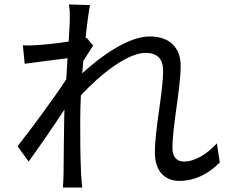

<svg xmlns="http://www.w3.org/2000/svg" viewBox="-20 -811 1040 864"><path d="M956 -166C910 -116 857 -84 807 -84C772 -84 756 -110 756 -144C756 -244 793 -415 793 -514C793 -595 746 -647 653 -647C554 -647 427 -552 350 -481C352 -500 353 -519 355 -537C370 -561 387 -588 399 -606L370 -641L365 -639C372 -708 380 -764 385 -788L290 -791C295 -766 294 -740 294 -717C294 -706 292 -671 289 -624C238 -616 180 -610 148 -608C124 -606 105 -606 83 -607L91 -524C153 -532 239 -544 284 -549C282 -518 280 -486 278 -454C228 -376 114 -222 59 -153L109 -84C157 -150 222 -245 270 -318C270 -303 269 -290 269 -280C267 -170 267 -121 266 -26C266 -10 264 19 263 33H350C348 15 346 -10 345 -27C341 -116 341 -176 341 -266C341 -301 342 -340 344 -382C435 -480 555 -573 635 -573C685 -573 714 -549 714 -492C714 -396 677 -233 677 -123C677 -41 722 3 787 3C855 3 917 -27 969 -80Z"/></svg>

Font: Noto Sans Mono CJK JP Regular
Style: Regular
Weight: 400
Designer: Ryoko NISHIZUKA (kana & ideographs); Paul D. Hunt (Latin, Greek & Cyrillic); Wenlong ZHANG (bopomofo); Sandoll Communica
Foundry: Adobe Systems Incorporated
Version: Version 1.004;PS 1.004;hotconv 1.0.82;makeotf.lib2.5.63406